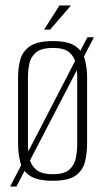

<svg xmlns="http://www.w3.org/2000/svg" viewBox="-20 -653 386 701"><path d="M17 28 299 -517H323L40 28ZM173 7Q116 7 89 -11.5Q62 -30 54 -61.5Q46 -93 46 -129V-371Q46 -405 54 -435Q62 -465 89 -484Q116 -503 173 -503Q230 -503 256 -484Q282 -465 290 -435Q298 -405 298 -371V-129Q298 -93 290 -61.5Q282 -30 255.5 -11.5Q229 7 173 7ZM173 -17Q215 -17 233.5 -34Q252 -51 257 -76.5Q262 -102 262 -128V-368Q262 -395 257 -420Q252 -445 233.5 -461.5Q215 -478 173 -478Q131 -478 111.5 -461.5Q92 -445 87 -420Q82 -395 82 -368V-128Q82 -102 87 -76.5Q92 -51 111.5 -34Q131 -17 173 -17ZM141 -545 197 -633H239L163 -545Z"/></svg>

Font: Alumni Sans Thin ExtraLight
Style: Regular
Weight: 250
Version: Version 1.018